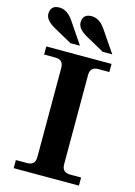

<svg xmlns="http://www.w3.org/2000/svg" viewBox="-142 -1044 783 1116"><g transform="rotate(15 250.0 -485.5)"><path d="M449.2 0H56.6V-48.8H124Q172.9 -48.8 172.9 -97.7V-634.8Q172.9 -683.6 124 -683.6H56.6V-732.4H449.2V-683.6H382.8Q334 -683.6 334 -634.8V-97.7Q334 -48.8 382.8 -48.8H449.2ZM244.6 -787.1H187L81.1 -846.2Q19 -879.4 19 -918.5Q19 -970.7 72.8 -970.7Q122.1 -970.7 160.6 -911.1ZM439 -787.1H381.3L274.9 -846.2Q212.9 -879.4 212.9 -918.5Q212.9 -970.7 267.1 -970.7Q316.4 -970.7 354.5 -911.1Z"/></g></svg>

Font: Munson
Style: Bold
Weight: 700
Designer: Paul James MIller
Foundry: High-Logic / Made with FontCreator
Version: Version 2.10;May 5, 2019;FontCreator 11.5.0.2430 64-bit